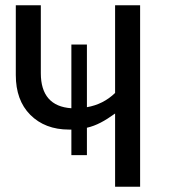

<svg xmlns="http://www.w3.org/2000/svg" viewBox="-20 -709 652 729"><path d="M417 -689V-356C387 -327 351 -309 310 -302V-540H251V-298C174 -303 135 -348 135 -431V-689H40V-424C40 -361 58 -310 95 -273C132 -236 181 -217 242 -217H251V-120H310V-224C346 -232 378 -250 417 -278V0H512V-689Z"/></svg>

Font: Fira Sans
Style: Regular
Weight: 400
Designer: Carrois Corporate & Edenspiekermann AG
Foundry: Carrois Corporate GbR & Edenspiekermann AG
Version: Version 4.203